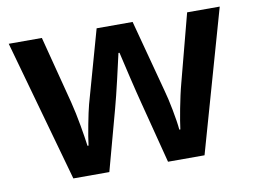

<svg xmlns="http://www.w3.org/2000/svg" viewBox="-64 -634 957 725"><g transform="rotate(-10 414.5 -271.5)"><path d="M465 -233 525 0H665L819 -543H694L626 -284C611 -229 596 -145 592 -112H588C585 -150 569 -231 559 -265L485 -543H347L269 -265C261 -236 244 -148 240 -112H236C231 -150 218 -230 204 -284L137 -543H10L162 0H300L363 -232C377 -282 404 -401 412 -437H416C424 -401 452 -282 465 -233Z"/></g></svg>

Font: Noto Sans Tai Tham SemiBold
Style: Regular
Weight: 600
Designer: Monotype Design Team 2013. Revised by David WIlliams 2020
Foundry: Monotype Imaging Inc.
Version: Version 2.002